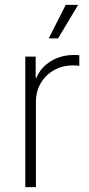

<svg xmlns="http://www.w3.org/2000/svg" viewBox="-20 -773 369 793"><path d="M84.5 0V-539.1H127.4V-452.1H130.4Q148.4 -494.6 190.2 -520.3Q231.9 -545.9 285.6 -545.9Q292 -545.9 297.1 -545.7Q302.2 -545.4 307.6 -544.9V-501Q304.2 -501.5 297.6 -502.2Q291 -502.9 282.2 -502.9Q238.3 -502.9 203.4 -483.4Q168.5 -463.9 148.4 -429.9Q128.4 -396 128.4 -351.1V0ZM181.2 -614.3 251.5 -752.9H302.7L219.7 -614.3Z"/></svg>

Font: Inter 18pt ExtraLight
Style: Regular
Weight: 250
Designer: Rasmus Andersson
Foundry: rsms
Version: Version 4.001;git-66647c0bb